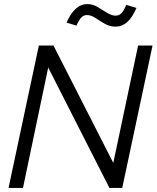

<svg xmlns="http://www.w3.org/2000/svg" viewBox="-20 -924 770 944"><path d="M22 0 171 -700H243L537 -123L659 -700H730L581 0H518L217 -592L93 0ZM356 -798 307 -813Q348 -904 408 -904Q436 -904 460 -889.5Q484 -875 506.5 -861Q529 -847 549 -847Q565 -847 576.5 -858.5Q588 -870 601 -900L651 -885Q631 -838 605.5 -815.5Q580 -793 548 -793Q520 -793 495.5 -807Q471 -821 449.5 -835.5Q428 -850 407 -850Q392 -850 380 -838Q368 -826 356 -798Z"/></svg>

Font: Red Hat Display VF
Style: Italic
Weight: 300
Italic angle: -12°
Designer: Pentagram, MCKL
Foundry: Pentagram, MCKL
Version: Version 1.023